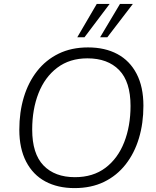

<svg xmlns="http://www.w3.org/2000/svg" viewBox="-20 -956 799 984"><path d="M362 8Q276 8 212.5 -26Q149 -60 114 -127.5Q79 -195 79 -291Q79 -381 102 -457.5Q125 -534 170 -591.5Q215 -649 280.5 -681Q346 -713 431 -713Q518 -713 581.5 -679Q645 -645 680 -578Q715 -511 715 -414Q715 -324 692 -247.5Q669 -171 624 -113.5Q579 -56 513.5 -24Q448 8 362 8ZM364 -48Q457 -48 520.5 -96Q584 -144 616.5 -227Q649 -310 649 -413Q649 -537 590.5 -597Q532 -657 428 -657Q337 -657 273.5 -609Q210 -561 177.5 -478.5Q145 -396 145 -292Q145 -168 203 -108Q261 -48 364 -48ZM376 -765 476 -936H542L413 -765ZM493 -765 595 -936H661L530 -765Z"/></svg>

Font: Nunito Sans 12pt ExtraLight 12pt Light
Style: Italic
Weight: 300
Italic angle: -9°
Version: Version 3.101;gftools[0.9.27]